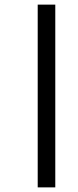

<svg xmlns="http://www.w3.org/2000/svg" viewBox="-20 -764 338 830"><path d="M143 46V-744H219V46Z"/></svg>

Font: Noto Sans Telugu UI ExtraCondensed
Style: Regular
Weight: 400
Width: 2
Designer: Jelle Bosma - Monotype Design Team
Foundry: Monotype Imaging Inc.
Version: Version 2.005